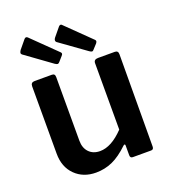

<svg xmlns="http://www.w3.org/2000/svg" viewBox="-138 -855 864 968"><g transform="rotate(-20 294.0 -371.0)"><path d="M395 -154C351 -108 308.7 -85 268 -85C243.3 -85 223.7 -92.7 209 -108C194.3 -123.3 187 -144 187 -170V-511C187 -517.7 185.7 -522.5 183 -525.5C180.3 -528.5 176 -530 170 -530H78C64 -530 57 -523 57 -509V-148C57 -100 71.5 -61.7 100.5 -33C129.5 -4.3 166.7 10 212 10C243.3 10 272.8 3.8 300.5 -8.5C328.2 -20.8 357.3 -41.7 388 -71C390.7 -73.7 393 -74.7 395 -74C397 -73.3 398 -71.3 398 -68V-15C398 -5 402.7 0 412 0H510C519.3 0 524 -5.3 524 -16L526 -511C526 -523.7 520 -530 508 -530H418C402.7 -530 395 -523.3 395 -510ZM112 -752C109.3 -752 106.3 -750.3 103 -747L65 -701C61 -694.3 59 -689.7 59 -687C59 -682.3 62.3 -678 69 -674L203 -577C209 -573 213.7 -571 217 -571C220.3 -571 223.7 -573 227 -577L249 -602C253 -606 255 -609.7 255 -613C255 -615.7 253.7 -618.3 251 -621L121 -748C118.3 -750.7 115.3 -752 112 -752ZM297 -752C294.3 -752 291.3 -750.3 288 -747L250 -701C246 -696.3 244 -691.7 244 -687C244 -681.7 247 -677.3 253 -674L388 -577C394 -573 398.3 -571 401 -571C405 -571 408.3 -573 411 -577L434 -602C437.3 -606.7 439 -610.3 439 -613C439 -615.7 437.7 -618.3 435 -621L305 -748C303 -750.7 300.3 -752 297 -752Z"/></g></svg>

Font: Libre Franklin SemiBold
Style: Regular
Weight: 600
Designer: Pablo Impallari, Rodrigo Fuenzalida
Foundry: Impallari Type
Version: Version 1.002; ttfautohint (v1.5)